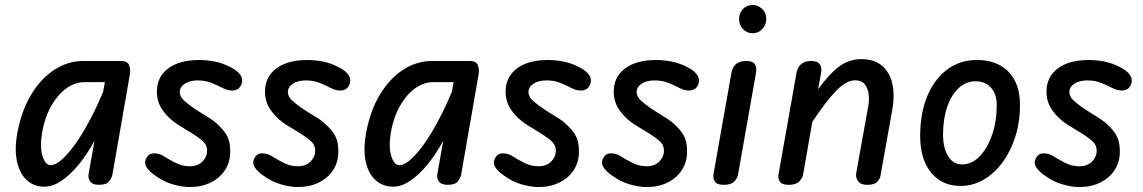

<svg xmlns="http://www.w3.org/2000/svg" viewBox="-20 -747 4620 776"><path d="M160 7.5Q117.5 7.5 88.5 -18.8Q59.5 -45 48.8 -93.8Q38 -142.5 50 -209Q66.5 -299 105.8 -364.2Q145 -429.5 199.8 -465Q254.5 -500.5 316 -500.5H471.5Q494 -500.5 501.5 -484.2Q509 -468 504 -441L434 -39.5Q432 -29.5 421.5 -14.8Q411 0 380 0Q354 0 344.5 -13.8Q335 -27.5 338 -43L362 -178.5Q332.5 -123.5 297.8 -81.5Q263 -39.5 228 -16Q193 7.5 160 7.5ZM184.5 -79.5Q209.5 -79.5 245 -116.5Q280.5 -153.5 320 -220.2Q359.5 -287 396.5 -375L404 -415H320.5Q283 -415 248 -389.8Q213 -364.5 187 -318.8Q161 -273 150 -211Q140.5 -152 152 -115.8Q163.5 -79.5 184.5 -79.5Z M746 9Q717 9 680 -1.5Q643 -12 611.5 -34.5Q582 -54 571.5 -72.8Q561 -91.5 573 -110.5Q583 -128 604.8 -127.2Q626.5 -126.5 645.5 -113.5Q659 -104.5 687.5 -89.8Q716 -75 746.5 -75Q779.5 -75 798.2 -94.2Q817 -113.5 817 -136.5Q817 -153 810 -164Q803 -175 791 -184Q776.5 -195.5 753 -210.2Q729.5 -225 702.5 -241Q665 -264 639.5 -298.5Q614 -333 614 -376.5Q614 -436 659.5 -470.2Q705 -504.5 785.5 -504.5Q814.5 -504.5 847 -498.5Q879.5 -492.5 913.5 -474.5Q942.5 -460 953.5 -440.5Q964.5 -421 952.5 -399.5Q943 -382.5 922 -381.2Q901 -380 878.5 -392Q864 -400 837.5 -411Q811 -422 780 -422Q746.5 -422 726.5 -408.5Q706.5 -395 706.5 -374.5Q706.5 -356 725 -339.5Q743.5 -323 771 -304.5Q797 -287.5 822.5 -272.2Q848 -257 866 -238Q885.5 -220 898 -197.2Q910.5 -174.5 910.5 -133.5Q910.5 -92.5 889.8 -60.2Q869 -28 832 -9.5Q795 9 746 9Z M1183 9Q1154 9 1117 -1.5Q1080 -12 1048.5 -34.5Q1019 -54 1008.5 -72.8Q998 -91.5 1010 -110.5Q1020 -128 1041.8 -127.2Q1063.5 -126.5 1082.5 -113.5Q1096 -104.5 1124.5 -89.8Q1153 -75 1183.5 -75Q1216.5 -75 1235.2 -94.2Q1254 -113.5 1254 -136.5Q1254 -153 1247 -164Q1240 -175 1228 -184Q1213.5 -195.5 1190 -210.2Q1166.5 -225 1139.5 -241Q1102 -264 1076.5 -298.5Q1051 -333 1051 -376.5Q1051 -436 1096.5 -470.2Q1142 -504.5 1222.5 -504.5Q1251.5 -504.5 1284 -498.5Q1316.5 -492.5 1350.5 -474.5Q1379.5 -460 1390.5 -440.5Q1401.5 -421 1389.5 -399.5Q1380 -382.5 1359 -381.2Q1338 -380 1315.5 -392Q1301 -400 1274.5 -411Q1248 -422 1217 -422Q1183.5 -422 1163.5 -408.5Q1143.5 -395 1143.5 -374.5Q1143.5 -356 1162 -339.5Q1180.5 -323 1208 -304.5Q1234 -287.5 1259.5 -272.2Q1285 -257 1303 -238Q1322.5 -220 1335 -197.2Q1347.5 -174.5 1347.5 -133.5Q1347.5 -92.5 1326.8 -60.2Q1306 -28 1269 -9.5Q1232 9 1183 9Z M1569.5 7.5Q1527 7.5 1498 -18.8Q1469 -45 1458.2 -93.8Q1447.5 -142.5 1459.5 -209Q1476 -299 1515.2 -364.2Q1554.5 -429.5 1609.2 -465Q1664 -500.5 1725.5 -500.5H1881Q1903.5 -500.5 1911 -484.2Q1918.5 -468 1913.5 -441L1843.5 -39.5Q1841.5 -29.5 1831 -14.8Q1820.5 0 1789.5 0Q1763.5 0 1754 -13.8Q1744.5 -27.5 1747.5 -43L1771.5 -178.5Q1742 -123.5 1707.2 -81.5Q1672.5 -39.5 1637.5 -16Q1602.5 7.5 1569.5 7.5ZM1594 -79.5Q1619 -79.5 1654.5 -116.5Q1690 -153.5 1729.5 -220.2Q1769 -287 1806 -375L1813.5 -415H1730Q1692.5 -415 1657.5 -389.8Q1622.5 -364.5 1596.5 -318.8Q1570.5 -273 1559.5 -211Q1550 -152 1561.5 -115.8Q1573 -79.5 1594 -79.5Z M2155.5 9Q2126.5 9 2089.5 -1.5Q2052.5 -12 2021 -34.5Q1991.5 -54 1981 -72.8Q1970.5 -91.5 1982.5 -110.5Q1992.5 -128 2014.2 -127.2Q2036 -126.5 2055 -113.5Q2068.5 -104.5 2097 -89.8Q2125.5 -75 2156 -75Q2189 -75 2207.8 -94.2Q2226.5 -113.5 2226.5 -136.5Q2226.5 -153 2219.5 -164Q2212.5 -175 2200.5 -184Q2186 -195.5 2162.5 -210.2Q2139 -225 2112 -241Q2074.5 -264 2049 -298.5Q2023.5 -333 2023.5 -376.5Q2023.5 -436 2069 -470.2Q2114.5 -504.5 2195 -504.5Q2224 -504.5 2256.5 -498.5Q2289 -492.5 2323 -474.5Q2352 -460 2363 -440.5Q2374 -421 2362 -399.5Q2352.5 -382.5 2331.5 -381.2Q2310.5 -380 2288 -392Q2273.5 -400 2247 -411Q2220.5 -422 2189.5 -422Q2156 -422 2136 -408.5Q2116 -395 2116 -374.5Q2116 -356 2134.5 -339.5Q2153 -323 2180.5 -304.5Q2206.5 -287.5 2232 -272.2Q2257.5 -257 2275.5 -238Q2295 -220 2307.5 -197.2Q2320 -174.5 2320 -133.5Q2320 -92.5 2299.2 -60.2Q2278.5 -28 2241.5 -9.5Q2204.5 9 2155.5 9Z M2592.5 9Q2563.5 9 2526.5 -1.5Q2489.5 -12 2458 -34.5Q2428.5 -54 2418 -72.8Q2407.5 -91.5 2419.5 -110.5Q2429.5 -128 2451.2 -127.2Q2473 -126.5 2492 -113.5Q2505.5 -104.5 2534 -89.8Q2562.5 -75 2593 -75Q2626 -75 2644.8 -94.2Q2663.5 -113.5 2663.5 -136.5Q2663.5 -153 2656.5 -164Q2649.5 -175 2637.5 -184Q2623 -195.5 2599.5 -210.2Q2576 -225 2549 -241Q2511.5 -264 2486 -298.5Q2460.5 -333 2460.5 -376.5Q2460.5 -436 2506 -470.2Q2551.5 -504.5 2632 -504.5Q2661 -504.5 2693.5 -498.5Q2726 -492.5 2760 -474.5Q2789 -460 2800 -440.5Q2811 -421 2799 -399.5Q2789.5 -382.5 2768.5 -381.2Q2747.5 -380 2725 -392Q2710.5 -400 2684 -411Q2657.5 -422 2626.5 -422Q2593 -422 2573 -408.5Q2553 -395 2553 -374.5Q2553 -356 2571.5 -339.5Q2590 -323 2617.5 -304.5Q2643.5 -287.5 2669 -272.2Q2694.5 -257 2712.5 -238Q2732 -220 2744.5 -197.2Q2757 -174.5 2757 -133.5Q2757 -92.5 2736.2 -60.2Q2715.5 -28 2678.5 -9.5Q2641.5 9 2592.5 9Z M2905 0Q2878 0 2869.5 -13.2Q2861 -26.5 2863.5 -42L2936.5 -454.5Q2938.5 -465 2944.5 -475.8Q2950.5 -486.5 2963.2 -493.5Q2976 -500.5 2997 -500.5Q3021 -500.5 3030.2 -488.2Q3039.5 -476 3035.5 -452.5L2962.5 -39Q2961 -28.5 2948.5 -14.2Q2936 0 2905 0ZM3021.5 -612.5Q2999 -612.5 2983 -629.5Q2967 -646.5 2967 -670Q2967 -693.5 2982.5 -710.2Q2998 -727 3021.5 -727Q3043 -727 3060 -711.2Q3077 -695.5 3077 -670Q3077 -646.5 3060.8 -629.5Q3044.5 -612.5 3021.5 -612.5Z M3167 0Q3140 0 3131.8 -13.2Q3123.5 -26.5 3126.5 -42L3199.5 -454.5Q3201.5 -465 3207.5 -475.5Q3213.5 -486 3225.8 -493.2Q3238 -500.5 3259 -500.5Q3283 -500.5 3292.8 -488.2Q3302.5 -476 3298.5 -452L3286.5 -386Q3329 -445.5 3369.8 -476.8Q3410.5 -508 3461 -508Q3513 -508 3544.2 -482Q3575.5 -456 3586.2 -409.8Q3597 -363.5 3586 -302.5L3538.5 -35.5Q3537 -25.5 3526 -12.8Q3515 0 3484.5 0Q3458 0 3447.8 -15.2Q3437.5 -30.5 3440.5 -47.5L3488.5 -314Q3494 -342 3490.8 -366.8Q3487.5 -391.5 3474.5 -407Q3461.5 -422.5 3436 -422.5Q3400.5 -422.5 3358.5 -379Q3316.5 -335.5 3263 -254L3225.5 -39Q3223.5 -28.5 3210.8 -14.2Q3198 0 3167 0Z M3862.5 4.5Q3786.5 4.5 3742.8 -49.8Q3699 -104 3699 -197.5Q3699 -289.5 3727.8 -358.5Q3756.5 -427.5 3808.2 -466Q3860 -504.5 3927.5 -504.5Q4009.5 -504.5 4056 -457Q4102.5 -409.5 4102.5 -322.5Q4102.5 -254.5 4083.8 -195.2Q4065 -136 4032 -91Q3999 -46 3955.5 -20.8Q3912 4.5 3862.5 4.5ZM3868.5 -82.5Q3908 -82.5 3939.5 -115.2Q3971 -148 3989.8 -202.2Q4008.5 -256.5 4008.5 -322Q4008.5 -366.5 3985.5 -392.5Q3962.5 -418.5 3923 -418.5Q3884.5 -418.5 3854.8 -391Q3825 -363.5 3808.2 -314.8Q3791.5 -266 3791.5 -203.5Q3791.5 -149 3812 -115.8Q3832.5 -82.5 3868.5 -82.5Z M4341.5 9Q4312.5 9 4275.5 -1.5Q4238.5 -12 4207 -34.5Q4177.5 -54 4167 -72.8Q4156.5 -91.5 4168.5 -110.5Q4178.5 -128 4200.2 -127.2Q4222 -126.5 4241 -113.5Q4254.5 -104.5 4283 -89.8Q4311.5 -75 4342 -75Q4375 -75 4393.8 -94.2Q4412.5 -113.5 4412.5 -136.5Q4412.5 -153 4405.5 -164Q4398.5 -175 4386.5 -184Q4372 -195.5 4348.5 -210.2Q4325 -225 4298 -241Q4260.5 -264 4235 -298.5Q4209.5 -333 4209.5 -376.5Q4209.5 -436 4255 -470.2Q4300.5 -504.5 4381 -504.5Q4410 -504.5 4442.5 -498.5Q4475 -492.5 4509 -474.5Q4538 -460 4549 -440.5Q4560 -421 4548 -399.5Q4538.5 -382.5 4517.5 -381.2Q4496.5 -380 4474 -392Q4459.5 -400 4433 -411Q4406.5 -422 4375.5 -422Q4342 -422 4322 -408.5Q4302 -395 4302 -374.5Q4302 -356 4320.5 -339.5Q4339 -323 4366.5 -304.5Q4392.5 -287.5 4418 -272.2Q4443.5 -257 4461.5 -238Q4481 -220 4493.5 -197.2Q4506 -174.5 4506 -133.5Q4506 -92.5 4485.2 -60.2Q4464.5 -28 4427.5 -9.5Q4390.5 9 4341.5 9Z"/></svg>

Font: Edu AU VIC WA NT Hand Medium
Style: Regular
Weight: 500
Version: Version 1.001